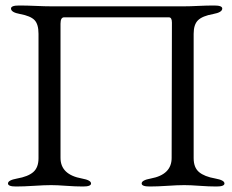

<svg xmlns="http://www.w3.org/2000/svg" viewBox="-20 -673 844 698"><path d="M604 -99 605 -591Q605 -610 594 -610H213Q200 -610 200 -587V-99Q200 -38 278 -24Q311 -18 311 -6Q311 5 282 5Q254 5 220.5 2.5Q187 0 166 0Q142 0 104 2.5Q66 5 38 5Q9 5 9 -6Q9 -18 42 -24Q82 -31 101 -47.5Q120 -64 120 -98V-550Q120 -585 105.5 -600Q91 -615 53 -622Q20 -628 20 -642Q20 -653 49 -653Q77 -653 110.5 -651.5Q144 -650 166 -650H650Q670 -650 700.5 -651.5Q731 -653 759 -653Q788 -653 788 -642Q788 -628 755 -622Q716 -615 700 -599.5Q684 -584 684 -550V-98Q684 -64 703.5 -47.5Q723 -31 763 -24Q796 -18 796 -6Q796 5 767 5Q739 5 705.5 2.5Q672 0 650 0Q626 0 589 2.5Q552 5 524 5Q495 5 495 -6Q495 -18 528 -24Q604 -38 604 -99Z"/></svg>

Font: EB Garamond 08
Style: Regular
Weight: 400
Version: Version 0.016 ; ttfautohint (v1.5)